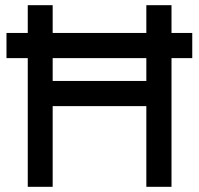

<svg xmlns="http://www.w3.org/2000/svg" viewBox="-20 -720 767 740"><path d="M87 0H183V-311H544V0H641V-700H544V-408H183V-700H87ZM5 -496H721V-593H5Z"/></svg>

Font: Unageo
Style: Medium
Weight: 500
Designer: Richard Sepsi
Foundry: Richard Sepsi
Version: Version 2.000